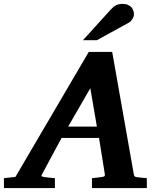

<svg xmlns="http://www.w3.org/2000/svg" viewBox="-73 -949 808 969"><path d="M382.8 -503.9 271 -310.1H416ZM391.1 0V-49.8Q398.9 -50.8 407 -51.5Q415 -52.2 421.9 -53.2Q429.7 -54.2 437 -55.2Q446.8 -56.2 452.1 -58.6Q457.5 -61 456.1 -69.8L426.8 -252.9H237.8L139.2 -69.8Q134.3 -62.5 138.2 -59.3Q142.1 -56.2 151.9 -55.2Q159.7 -54.2 168.5 -53.2Q175.8 -52.2 185.1 -51.5Q194.3 -50.8 204.1 -49.8V0H-53.2V-49.8L4.9 -56.2L375 -687H493.2L602.1 -70.8Q603.5 -61 607.2 -58.3Q610.8 -55.7 622.1 -54.2Q628.9 -53.7 636.7 -52.7Q643.6 -51.8 651.6 -51.3Q659.7 -50.8 668 -49.8V0ZM603 -876.5Q603 -871.6 601.1 -865.5Q599.1 -859.4 595.5 -853.5Q591.8 -847.7 587.2 -842.5Q582.5 -837.4 576.7 -834.5L416 -746.1H345.7L482.9 -897.5Q491.2 -906.7 498.3 -912.8Q505.4 -918.9 512.7 -922.6Q520 -926.3 527.8 -927.7Q535.6 -929.2 545.9 -929.2Q562 -929.2 573 -924.3Q584 -919.4 590.6 -911.9Q597.2 -904.3 600.1 -894.8Q603 -885.3 603 -876.5Z"/></svg>

Font: Charis SIL Phon
Style: Bold Italic
Weight: 700
Italic angle: -11°
Foundry: SIL International
Version: Version 5.000